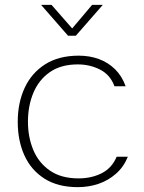

<svg xmlns="http://www.w3.org/2000/svg" viewBox="-20 -763 591 790"><path d="M300 7Q218 7 163 -28Q108 -63 80.5 -123.5Q53 -184 53 -262Q53 -340 81.5 -401.5Q110 -463 166 -498.5Q222 -534 304 -534Q349 -534 387 -520Q425 -506 453.5 -478Q482 -450 497 -408H451Q434 -455 392 -476.5Q350 -498 300 -498Q231 -498 185.5 -466.5Q140 -435 117.5 -381.5Q95 -328 95 -262Q95 -199 117 -146Q139 -93 185.5 -61Q232 -29 303 -29Q356 -29 398 -50Q440 -71 460 -118H506Q489 -76 457 -48Q425 -20 385 -6.5Q345 7 300 7ZM260 -616 149 -743H192L277 -646L359 -743H403L292 -616Z"/></svg>

Font: Onest Thin
Style: Regular
Weight: 250
Designer: Dmitri Voloshin, Andrey Kudryavtsev
Foundry: Dmitri Voloshin, Andrey Kudryavtsev
Version: Version 1.000;gftools[0.9.33]